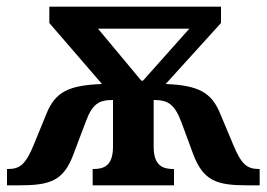

<svg xmlns="http://www.w3.org/2000/svg" viewBox="-20 -556 800 576"><path d="M1 0H36C129 0 171 -12 201 -95L237 -190C257 -245 277 -256 319 -256V-116C319 -57 290 -49 260 -49H258V0H502V-49H500C471 -49 441 -57 441 -115V-256C483 -256 503 -245 524 -190L559 -95C590 -12 631 0 724 0H759V-49H757C721 -49 704 -63 680 -121L641 -214C615 -279 575 -300 477 -304L643 -487V-536H128V-487L286 -304C186 -300 146 -281 119 -214L81 -121C57 -63 40 -49 4 -49H1ZM404 -314 274 -470H548L409 -314Z"/></svg>

Font: Noto Serif Semi
Style: Regular
Weight: 600
Designer: Monotype Design Team
Foundry: Monotype Imaging Inc.
Version: Version 1.002